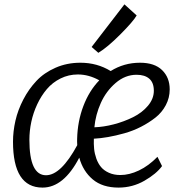

<svg xmlns="http://www.w3.org/2000/svg" viewBox="-20 -852 833 880"><path d="M430.7 -609.9 399.9 -636.7 550.3 -832 606.4 -781.2Q590.8 -753.9 531.5 -694.3Q472.2 -634.8 430.7 -609.9ZM348.6 -564.5Q425.3 -564.5 487.3 -526.4Q548.3 -564.5 621.6 -564.5Q688.5 -564.5 723.1 -530.5Q757.8 -496.6 757.8 -442.4Q757.8 -403.8 740 -370.1Q722.2 -336.4 692.4 -313Q662.6 -289.6 626.5 -271Q590.3 -252.4 550.3 -241.2Q510.3 -230 475.3 -223.9Q440.4 -217.8 410.2 -216.3Q409.2 -191.9 411.4 -169.7Q413.6 -147.5 421.6 -125Q429.7 -102.5 443.1 -86.4Q456.5 -70.3 479.2 -60.1Q502 -49.8 531.7 -49.8Q572.8 -49.8 616.9 -70.8Q661.1 -91.8 701.7 -133.3L722.7 -90.8Q696.8 -55.2 642.1 -23.7Q587.4 7.8 523.4 7.8Q449.7 7.8 405 -29.8Q360.4 -67.4 343.3 -129.4Q272 7.8 174.8 7.8Q39.6 7.8 39.6 -202.6Q39.6 -250 50.8 -299.1Q62 -348.1 86.9 -396Q111.8 -443.8 147 -481.2Q182.1 -518.6 234.4 -541.5Q286.6 -564.5 348.6 -564.5ZM333.5 -215.3Q335.4 -295.9 362.1 -366Q388.7 -436 435.1 -483.9Q386.7 -510.7 336.9 -510.7Q294.4 -510.7 257.6 -492.4Q220.7 -474.1 194.8 -443.6Q168.9 -413.1 150.6 -374Q132.3 -335 123.5 -293.5Q114.7 -252 114.7 -211.4Q114.7 -48.8 190.9 -48.8Q259.3 -48.8 334 -186.5Q333 -205.6 333.5 -215.3ZM412.6 -268.6Q455.1 -270 501.7 -282.2Q548.3 -294.4 589.8 -314.9Q631.3 -335.4 658.2 -367.4Q685.1 -399.4 685.1 -436Q685.1 -473.1 664.3 -491.2Q643.6 -509.3 606 -509.3Q553.7 -509.3 510 -471.7Q466.3 -434.1 442.1 -380.1Q418 -326.2 412.6 -268.6Z"/></svg>

Font: HaufeMerriweatherSansLt
Style: Italic
Weight: 300
Designer: Eben Sorkin ( eben@eyebytes.com )
Foundry: Eben Sorkin
Version: Version 1.56